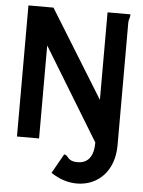

<svg xmlns="http://www.w3.org/2000/svg" viewBox="-56 -668 676 909"><g transform="rotate(5 281.5 -213.0)"><path d="M418 -623V-207L161 -623H42V0H147V-442L414 -4C414 63 387 96 338 96C286 96 295 66 272 65L220 157C260 184 302 197 343 197C443 197 520 123 520 0V-582C520 -600 527 -605 527 -623Z"/></g></svg>

Font: Inconsolata SemiExpanded
Style: Bold
Weight: 700
Width: 6
Monospace: yes
Designer: Raph Levien, Cyreal, Brenton Simpson
Foundry: Raph Levien, Cyreal, Google
Version: Version 3.100